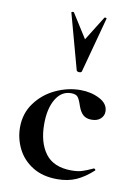

<svg xmlns="http://www.w3.org/2000/svg" viewBox="-84 -784 594 851"><g transform="rotate(10 212.5 -359.0)"><path d="M32 -186Q32 -249 67 -296.5Q102 -344 156.5 -369.5Q211 -395 268 -395Q316 -395 354.5 -375Q393 -355 393 -320Q393 -301 378.5 -287.5Q364 -274 338 -274Q314 -274 300 -286.5Q286 -299 277 -325Q268 -353 259.5 -363.5Q251 -374 229 -374Q186 -374 160.5 -331.5Q135 -289 135 -219Q135 -136 172 -86.5Q209 -37 290 -37Q317 -37 336.5 -43Q356 -49 386 -63H387Q390 -63 392.5 -60Q395 -57 393 -55Q356 -21 319 -4.5Q282 12 234 12Q168 12 122.5 -16.5Q77 -45 54.5 -90.5Q32 -136 32 -186ZM179 -729 248 -620 316 -729Q318 -731 322.5 -730Q327 -729 326 -726L259 -477Q257 -472 248 -472Q239 -472 236 -477L168 -726Q167 -729 172 -730Q177 -731 179 -729Z"/></g></svg>

Font: Cormorant Garamond
Style: Bold
Weight: 700
Designer: Christian Thalmann (Catharsis Fonts)
Foundry: Catharsis Fonts
Version: Version 4.000